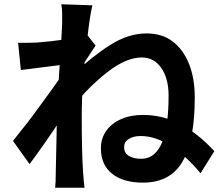

<svg xmlns="http://www.w3.org/2000/svg" viewBox="-20 -831 1040 902"><path d="M641 -192Q606 -192 584.5 -178Q563 -164 563 -140Q563 -112 585.5 -98.5Q608 -85 643 -85Q713 -85 745 -171Q772 -246 772 -382Q772 -462 738 -511.5Q704 -561 646 -561Q573 -561 485 -492.5Q397 -424 325 -333V-482Q410 -564 496.5 -619Q583 -674 668 -674Q741 -674 790 -637Q840 -600 867.5 -532Q895 -464 895 -374Q895 -185 845 -86Q789 27 651 27Q560 27 507 -14.5Q454 -56 454 -135Q454 -180 478.5 -215.5Q503 -251 548 -271Q593 -291 652 -291Q744 -291 826 -248.5Q908 -206 987 -121L922 -17Q854 -99 782 -145.5Q710 -192 641 -192ZM78 -502 65 -630Q89 -629 152 -631Q218 -636 287.5 -646Q357 -656 389 -668L429 -617L364 -518L305 -330Q296 -316 287 -302.5Q278 -289 270 -277Q194 -161 119 -60L41 -169L85 -225Q109 -254 137 -292Q234 -423 275 -484L277 -510L284 -528ZM272 -766Q272 -791 268 -811L414 -806Q402 -758 389 -640Q364 -440 364 -286Q364 -117 370 -26Q373 17 377 51H239Q242 28 242 -23L244 -114L245 -159L248 -312Q253 -422 261 -535Q272 -702 272 -721Z"/></svg>

Font: Merged Yaku Han JP
Style: Bold
Weight: 700
Designer: Ryoko NISHIZUKA 西塚涼子 (kana, bopomofo & ideographs); Paul D. Hunt (Latin, Greek & Cyrillic); Sandoll Communications 산돌커뮤니
Foundry: Adobe
Version: Version 2.004